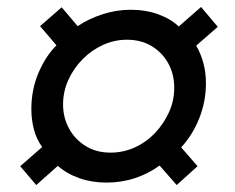

<svg xmlns="http://www.w3.org/2000/svg" viewBox="-20 -614 673 551"><path d="M84 -83 38 -137 101 -192Q85 -214 77.5 -242Q70 -270 70 -301Q70 -357 90.5 -405Q111 -453 142 -484L95 -539L157 -593L203 -539Q234 -560 274 -573Q314 -586 355 -586Q398 -586 434 -573Q470 -560 493 -538L557 -594L605 -537L543 -483Q556 -461 563.5 -433.5Q571 -406 571 -375Q571 -323 552 -275Q533 -227 500 -191L547 -137L487 -83L438 -139Q407 -116 368 -103Q329 -90 286 -90Q244 -90 208 -102.5Q172 -115 146 -138ZM297 -176Q334 -176 367 -191Q400 -206 425 -232.5Q450 -259 465 -292Q480 -325 480 -362Q480 -401 463 -432Q446 -463 415.5 -481.5Q385 -500 344 -500Q309 -500 276.5 -485.5Q244 -471 218 -445Q192 -419 176.5 -385.5Q161 -352 161 -314Q161 -276 178.5 -244.5Q196 -213 226.5 -194.5Q257 -176 297 -176Z"/></svg>

Font: Chivo SemiBold
Style: Italic
Weight: 600
Italic angle: -8.05°
Designer: Hector Gatti
Foundry: Omnibus-Type
Version: Version 2.002